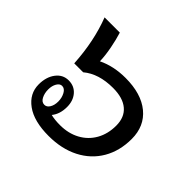

<svg xmlns="http://www.w3.org/2000/svg" viewBox="-153 -803 989 989"><g transform="rotate(45 341.5 -308.0)"><path d="M628 -282Q628 -195 589.5 -129Q551 -63 480 -26.5Q409 10 314 10Q207 10 148.5 -32.5Q90 -75 90 -142Q90 -196 116.5 -231Q143 -266 185 -266Q226 -266 251 -237Q276 -208 276 -163Q276 -111 249 -78Q278 -71 316 -71Q377 -71 424 -96.5Q471 -122 497 -168Q523 -214 523 -274Q523 -335 484.5 -367.5Q446 -400 374 -400Q270 -400 208 -348H143Q134 -502 86 -626H197Q209 -588 218.5 -538.5Q228 -489 229 -449Q297 -482 383 -482Q498 -482 563 -428.5Q628 -375 628 -282ZM185 -88Q202 -88 213 -106Q224 -124 224 -151Q224 -178 212 -200Q200 -222 181 -222Q165 -222 154 -203.5Q143 -185 143 -158Q143 -131 154 -109.5Q165 -88 185 -88Z"/></g></svg>

Font: KoHo SemiBold
Style: Italic
Weight: 600
Italic angle: -10°
Version: Version 1.000; ttfautohint (v1.6)